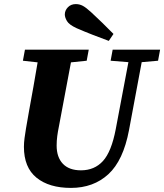

<svg xmlns="http://www.w3.org/2000/svg" viewBox="-20 -900 803 939"><path d="M521 -603 531 -657H763L753 -603L673 -596L611 -264Q583 -115 510 -48Q437 19 327 19Q220 19 158.5 -31Q97 -81 97 -182Q97 -202 100 -224.5Q103 -247 107 -271L122 -357Q133 -416 143.5 -476Q154 -536 164 -595L92 -603L102 -657H414L404 -603L327 -595L268 -281Q263 -257 260 -234.5Q257 -212 257 -188Q257 -131 287.5 -99Q318 -67 376 -67Q442 -67 483.5 -112.5Q525 -158 546 -268L608 -596ZM535 -734 512 -700Q474 -714 434 -729.5Q394 -745 355 -762Q318 -779 307.5 -797Q297 -815 297 -829Q297 -849 312 -864.5Q327 -880 351 -880Q369 -880 385 -871.5Q401 -863 426 -840Q479 -791 535 -734Z"/></svg>

Font: Source Serif Pro
Style: Bold Italic
Weight: 700
Italic angle: -12°
Designer: Frank Grießhammer
Foundry: Adobe Systems Incorporated
Version: Version 3.001;hotconv 1.0.111;makeotfexe 2.5.65597